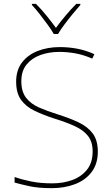

<svg xmlns="http://www.w3.org/2000/svg" viewBox="-20 -969 583 999"><path d="M489 -180Q489 -116 456.5 -73.5Q424 -31 369.5 -10.5Q315 10 250 10Q181 10 136.5 0.5Q92 -9 56 -19V-48Q96 -34 143.5 -24.5Q191 -15 252 -15Q309 -15 356.5 -32.5Q404 -50 433 -86.5Q462 -123 462 -181Q462 -231 438 -261.5Q414 -292 369.5 -312.5Q325 -333 263 -352Q205 -371 160 -392.5Q115 -414 89.5 -449.5Q64 -485 64 -544Q64 -604 94.5 -644Q125 -684 176.5 -704Q228 -724 291 -724Q338 -724 382.5 -715.5Q427 -707 471 -687L460 -664Q414 -684 371.5 -691.5Q329 -699 289 -699Q236 -699 191 -683Q146 -667 118.5 -633.5Q91 -600 91 -546Q91 -492 116 -460Q141 -428 183.5 -409.5Q226 -391 277 -375Q341 -355 388.5 -332.5Q436 -310 462.5 -274.5Q489 -239 489 -180ZM260 -792Q248 -813 228 -840.5Q208 -868 186.5 -895.5Q165 -923 146 -943V-949H167Q195 -921 222.5 -887Q250 -853 271 -824Q292 -853 320.5 -887Q349 -921 377 -949H398V-943Q380 -923 357.5 -895.5Q335 -868 314.5 -840.5Q294 -813 282 -792Z"/></svg>

Font: Noto Sans Myanmar Thin
Style: Regular
Weight: 100
Designer: Monotype Design Team
Foundry: Monotype Imaging Inc.
Version: Version 2.107; ttfautohint (v1.8.4.7-5d5b)